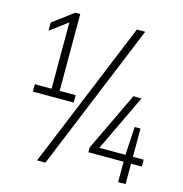

<svg xmlns="http://www.w3.org/2000/svg" viewBox="-124 -923 1051 1105"><g transform="rotate(15 401.0 -371.0)"><path d="M70 -308V-352H170V-747.5L66.5 -670V-718.5L189 -810H218V-352H313.5V-308ZM196 68 556 -808H605.5L246 68ZM469 -53.5V-82L636 -432H684.5L523.5 -94.5H679L689 -263H723.5V-94.5H787.5V-53.5H723.5V68H679V-53.5Z"/></g></svg>

Font: Encode Sans Condensed Light
Style: Regular
Weight: 300
Width: 3
Designer: Multiple Designers
Foundry: Impallari Type
Version: Version 3.000; ttfautohint (v1.8.3) -l 8 -r 50 -G 200 -x 14 